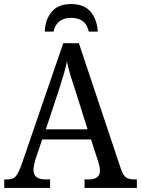

<svg xmlns="http://www.w3.org/2000/svg" viewBox="-20 -927 695 947"><path d="M1 0V-42H18Q44 -42 57.5 -57Q71 -72 88 -120L292 -714H369L577 -92Q587 -62 601.5 -52Q616 -42 644 -42H655V0H397V-42H418Q473 -42 473 -86Q473 -95 470.5 -106.5Q468 -118 464 -131L429 -239H188L154 -138Q151 -126 148 -112.5Q145 -99 145 -89Q145 -42 205 -42H227V0ZM206 -289H412L355 -470Q340 -514 328.5 -552Q317 -590 310 -623Q303 -590 293 -556Q283 -522 269 -479ZM201 -771Q202 -827 233.5 -867Q265 -907 331 -907Q397 -907 428.5 -867Q460 -827 462 -771H418Q410 -807 387.5 -823Q365 -839 331 -839Q297 -839 274.5 -823Q252 -807 244 -771Z"/></svg>

Font: Noto Serif SemiCondensed
Style: Regular
Weight: 400
Width: 4
Designer: Monotype Design Team
Foundry: Monotype Imaging Inc.
Version: Version 2.013